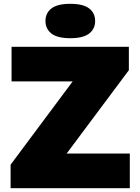

<svg xmlns="http://www.w3.org/2000/svg" viewBox="-20 -985 735 1005"><path d="M35.5 0V-123L360.5 -559H40.5V-740H654.5V-617.5L329 -181.5H659.5V0ZM348 -785Q280.5 -785 249.2 -809.5Q218 -834 218 -875Q218 -916.5 249.2 -940.8Q280.5 -965 348 -965Q415.5 -965 446.8 -940.8Q478 -916.5 478 -875Q478 -834 446.8 -809.5Q415.5 -785 348 -785Z"/></svg>

Font: Encode Sans Semi Expanded Black
Style: Regular
Weight: 900
Width: 6
Designer: Multiple Designers
Foundry: Impallari Type
Version: Version 3.000; ttfautohint (v1.8.3) -l 8 -r 50 -G 200 -x 14 